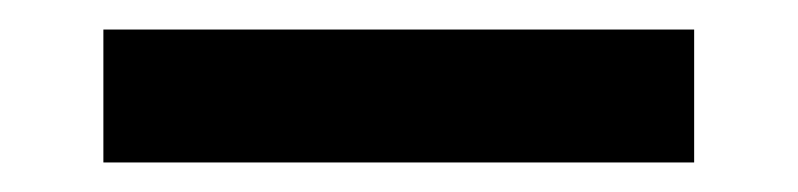

<svg xmlns="http://www.w3.org/2000/svg" viewBox="-20 -30 540 130"><path d="M50 -10H450V80H50Z"/></svg>

Font: Otomanopee
Style: Regular
Weight: 400
Designer: Das Ende der Wildnis
Foundry: Gutenberg Labo
Version: Version 3.000